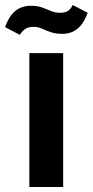

<svg xmlns="http://www.w3.org/2000/svg" viewBox="-81 -746 370 766"><path d="M36 0V-534H171V0ZM169 -611Q140 -611 120.5 -618Q101 -625 85.5 -632Q70 -639 53 -639Q34 -639 21.5 -631.5Q9 -624 -2 -607L-61 -638Q-48 -672 -32.5 -690Q-17 -708 2 -715.5Q21 -723 42 -723Q69 -723 87.5 -716Q106 -709 122.5 -702Q139 -695 159 -695Q178 -695 189.5 -702Q201 -709 209 -726L269 -695Q256 -661 240.5 -643.5Q225 -626 207 -618.5Q189 -611 169 -611Z"/></svg>

Font: Mona Sans Condensed
Style: Bold
Weight: 700
Width: 3
Designer: Deni Anggara
Foundry: GitHub
Version: Version 2.000